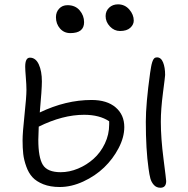

<svg xmlns="http://www.w3.org/2000/svg" viewBox="-20 -903 873 893"><path d="M538.1 -758.8Q511.2 -758.8 491.2 -780Q471.2 -801.3 471.2 -828.1Q471.2 -851.6 487.5 -867.2Q503.9 -882.8 528.8 -882.8Q560.5 -882.8 581.3 -858.9Q602.1 -835 602.1 -807.1Q602.1 -788.6 585.9 -773.7Q569.8 -758.8 538.1 -758.8ZM307.1 -749Q277.8 -749 259 -770.5Q240.2 -792 240.2 -823.2Q240.2 -846.7 255.1 -862.8Q270 -878.9 293.9 -878.9Q330.1 -878.9 350.6 -854.7Q371.1 -830.6 371.1 -799.8Q371.1 -749 307.1 -749ZM726.1 -29.8Q707.5 -29.8 695.8 -42.7Q684.1 -55.7 679.4 -72.8Q674.8 -89.8 670.9 -119.1Q658.2 -208 658.2 -336.9Q658.2 -419.9 678.2 -564Q681.2 -583 682.9 -593Q684.6 -603 688.2 -614.7Q691.9 -626.5 697 -631.3Q702.1 -636.2 710 -636.2Q729 -636.2 738.5 -612.8Q748 -589.4 748 -554.2Q748 -548.3 738 -471.4Q728 -394.5 728 -336.9Q728 -261.2 740.5 -164.1Q752.9 -66.9 752.9 -61Q752.9 -29.8 726.1 -29.8ZM257.8 -33.2Q213.9 -33.2 181.4 -46.1Q148.9 -59.1 130.9 -78.9Q112.8 -98.6 102.1 -128.9Q91.3 -159.2 88.1 -186.8Q85 -214.4 85 -250Q85 -285.2 94 -368.7Q103 -452.1 103 -484.9Q103 -508.3 100.1 -543.2Q97.2 -578.1 97.2 -592.8Q97.2 -634.8 119.1 -634.8Q146 -634.8 160.4 -603.5Q174.8 -572.3 174.8 -523.9Q174.8 -488.3 165 -379.9Q286.1 -438 405.8 -438Q477.5 -438 517.8 -403.6Q558.1 -369.1 558.1 -312Q558.1 -264.6 531.7 -214.1Q505.4 -163.6 464.1 -124Q422.9 -84.5 367.4 -58.8Q312 -33.2 257.8 -33.2ZM158.2 -252.9Q158.2 -170.4 179.4 -136.2Q200.7 -102.1 262.2 -102.1Q302.7 -102.1 343 -118.9Q383.3 -135.7 415.5 -164.6Q447.8 -193.4 467.8 -235.4Q487.8 -277.3 487.8 -324.2V-338.9Q442.9 -369.1 371.1 -369.1Q271.5 -369.1 160.2 -314Q158.2 -272 158.2 -252.9Z"/></svg>

Font: Shantell Sans Irregular
Style: Regular
Weight: 300
Designer: Stephen Nixon, Anya Danilova, Shantell Martin
Foundry: Arrow Type
Version: Version 1.006;[9816181b4]